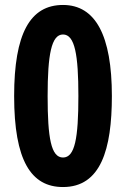

<svg xmlns="http://www.w3.org/2000/svg" viewBox="-20 -744 509 774"><path d="M431 -357C431 -601 365 -724 234 -724C101 -724 37 -608 37 -357C37 -97 105 10 234 10C386 10 431 -141 431 -357ZM172 -357C172 -523 187 -605 234 -605C282 -605 296 -522 296 -357C296 -187 282 -109 234 -109C186 -109 172 -187 172 -357Z"/></svg>

Font: Noto Sans Arabic UI XCn
Style: Bold
Weight: 700
Width: 2
Designer: Monotype Design Team, Nadine Chahine and Nizar Qandah
Foundry: Monotype Imaging Inc.
Version: Version 2.010